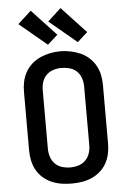

<svg xmlns="http://www.w3.org/2000/svg" viewBox="-64 -1036 728 1090"><g transform="rotate(-5 300.0 -491.0)"><path d="M300 8Q271 8 242 3.5Q213 -1 186.5 -12.5Q160 -24 137.5 -43.5Q115 -63 101 -88.5Q87 -114 81 -142.5Q75 -171 75 -200V-535Q75 -564 81 -592.5Q87 -621 101.5 -646.5Q116 -672 138 -691.5Q160 -711 186.5 -722.5Q213 -734 242 -740Q271 -746 300 -746Q329 -746 358 -740Q387 -734 413.5 -722.5Q440 -711 462 -691.5Q484 -672 498.5 -646.5Q513 -621 519 -592.5Q525 -564 525 -535V-200Q525 -171 519 -142.5Q513 -114 499 -88.5Q485 -63 462.5 -43.5Q440 -24 413.5 -12.5Q387 -1 358 3.5Q329 8 300 8ZM300 -84Q324 -84 347 -91Q370 -98 386.5 -114.5Q403 -131 410.5 -154Q418 -177 418 -200V-535Q418 -559 410.5 -582Q403 -605 386 -621.5Q369 -638 345.5 -644.5Q322 -651 299 -651Q275 -651 252.5 -644Q230 -637 213 -620.5Q196 -604 189 -581Q182 -558 182 -535V-200Q182 -177 189.5 -154Q197 -131 213.5 -114.5Q230 -98 253 -91Q276 -84 300 -84ZM404 -789 247 -920 323 -990 462 -841ZM234 -789 77 -920 153 -990 292 -841Z"/></g></svg>

Font: Iosevka Curly SmBdEx
Style: Regular
Weight: 600
Width: 7
Monospace: yes
Designer: Belleve Invis
Foundry: Belleve Invis
Version: Version 11.1.0; ttfautohint (v1.8.3)